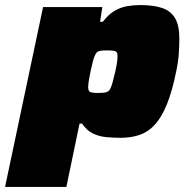

<svg xmlns="http://www.w3.org/2000/svg" viewBox="-58 -538 740 758"><path d="M-38 200 112 -510H346L337 -452H348Q370 -481 394 -495Q418 -509 443.5 -513.5Q469 -518 495 -518Q548 -518 582 -506.5Q616 -495 633 -466.5Q650 -438 650 -386Q650 -360 648 -328Q646 -296 638 -258Q622 -178 601 -126.5Q580 -75 553.5 -46Q527 -17 493.5 -5.5Q460 6 419 6Q391 6 362.5 3.5Q334 1 309 -11Q284 -23 266 -50H256L204 200ZM329 -171Q347 -171 357.5 -173Q368 -175 374 -182.5Q380 -190 385 -207.5Q390 -225 397 -255Q402 -277 404 -291.5Q406 -306 406 -317Q406 -328 402 -332.5Q398 -337 388.5 -338Q379 -339 364 -339Q347 -339 338 -337.5Q329 -336 324 -331Q319 -326 315 -315Q312 -308 308.5 -295Q305 -282 302 -267.5Q299 -253 296 -238.5Q293 -224 291.5 -212.5Q290 -201 290 -195Q290 -179 297.5 -175Q305 -171 329 -171Z"/></svg>

Font: Saira Expanded Black
Style: Italic
Weight: 900
Width: 7
Italic angle: -12°
Designer: Hector Gatti with collaboration of the Omnibus-Type team
Foundry: Omnibus-Type
Version: Version 1.101